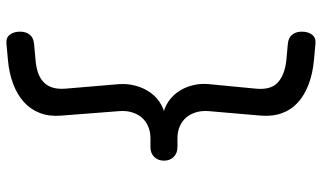

<svg xmlns="http://www.w3.org/2000/svg" viewBox="-236 -670 1071 640"><g transform="rotate(90 300.0 -349.5)"><path d="M180 160Q224 156 259.5 142.5Q295 129 319.5 107Q344 85 356 54Q368 23 365 -16L350 -210Q348 -233 353.5 -252Q359 -271 370.5 -285Q382 -299 400 -307Q418 -315 440 -315H470Q490 -315 502.5 -327.5Q515 -340 515 -360Q515 -380 502.5 -392.5Q490 -405 470 -405H440Q418 -405 400 -413Q382 -421 370.5 -435Q359 -449 353.5 -468Q348 -487 350 -510L365 -684Q368 -723 356.5 -754Q345 -785 320.5 -807Q296 -829 260 -842.5Q224 -856 180 -860L125 -865Q105 -867 95 -853.5Q85 -840 85 -820Q85 -800 95 -787.5Q105 -775 125 -773L180 -768Q228 -763 254 -740Q280 -717 275 -666L260 -510Q257 -481 264.5 -453Q272 -425 288 -403.5Q304 -382 328.5 -368.5Q353 -355 385 -355V-365Q354 -365 329.5 -351.5Q305 -338 289 -316Q273 -294 265.5 -266.5Q258 -239 260 -210L275 -32Q277 -7 271.5 11Q266 29 253.5 41Q241 53 222.5 59.5Q204 66 180 68L125 73Q105 75 95 87.5Q85 100 85 120Q85 140 95 153.5Q105 167 125 165Z"/></g></svg>

Font: Maple Mono
Style: Regular
Weight: 400
Monospace: yes
Designer: subframe7536
Version: Version 7.300